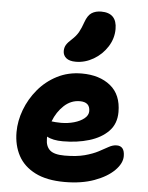

<svg xmlns="http://www.w3.org/2000/svg" viewBox="-57 -871 714 927"><g transform="rotate(5 300.0 -407.5)"><path d="M291 10Q204 10 148 -18.5Q92 -47 65.5 -96.5Q39 -146 39 -210Q39 -264 59.5 -318.5Q80 -373 118 -418.5Q156 -464 209.5 -491.5Q263 -519 329 -519Q415 -519 468 -476Q521 -433 521 -349Q521 -292 486 -256Q451 -220 393 -202.5Q335 -185 265 -185Q241 -185 221.5 -189Q202 -193 188 -201Q188 -195 188 -190Q188 -154 208.5 -135.5Q229 -117 280 -117Q338 -117 377 -127.5Q416 -138 442.5 -152Q469 -166 488.5 -177Q508 -188 527 -188Q565 -188 565 -139Q565 -104 530.5 -69.5Q496 -35 434.5 -12.5Q373 10 291 10ZM331 -385Q288 -385 254.5 -354Q221 -323 203 -276Q212 -275 223 -274Q234 -273 249 -273Q282 -273 312 -281.5Q342 -290 361 -305.5Q380 -321 380 -341Q380 -385 331 -385ZM294 -573Q263 -573 247.5 -586Q232 -599 232 -620Q232 -637 240 -650Q248 -663 265 -678Q287 -698 298 -718Q309 -738 319 -767Q331 -801 350 -813Q369 -825 396 -825Q472 -825 472 -747Q472 -701 446.5 -661Q421 -621 380 -597Q339 -573 294 -573Z"/></g></svg>

Font: Shantell Sans Normal
Style: Bold
Weight: 700
Designer: Stephen Nixon, Anya Danilova, Shantell Martin
Foundry: Arrow Type
Version: Version 1.009;[a7da0bfa3]